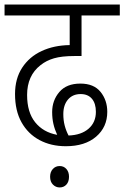

<svg xmlns="http://www.w3.org/2000/svg" viewBox="-20 -642 546 843"><path d="M269 0Q204 0 153.5 -27Q103 -54 74.5 -105Q46 -156 46 -229Q46 -297 77.5 -345Q109 -393 163 -418Q217 -443 285 -444H286V-574H0V-622H506V-574H338V-396H307Q251 -396 217 -386Q183 -376 158 -356Q99 -310 99 -225Q99 -149 134.5 -105Q170 -61 231 -50Q220 -74 214.5 -98Q209 -122 209 -150Q209 -201 240.5 -238Q272 -275 333 -275Q392 -275 421.5 -238.5Q451 -202 451 -151Q451 -84 402 -42Q353 0 269 0ZM258 -141Q258 -114 264 -91Q270 -68 281 -47Q337 -49 369 -77Q401 -105 401 -151Q401 -188 383.5 -208.5Q366 -229 334 -229Q299 -229 278.5 -205Q258 -181 258 -141ZM200 134Q200 113 212 100Q224 87 242 87Q260 87 271.5 100Q283 113 283 134Q283 156 271.5 168.5Q260 181 242 181Q225 181 212.5 168.5Q200 156 200 134Z"/></svg>

Font: Noto Sans SemiCondensed Light
Style: Italic
Weight: 300
Width: 4
Italic angle: -12°
Designer: Monotype Design Team
Foundry: Monotype Imaging Inc.
Version: Version 2.013; ttfautohint (v1.8.4.7-5d5b)